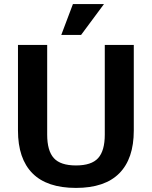

<svg xmlns="http://www.w3.org/2000/svg" viewBox="-20 -910 744 940"><path d="M68 -271V-690H211V-251Q211 -172 243.5 -136Q276 -100 352 -100Q428 -100 460.5 -136Q493 -172 493 -251V-690H635V-271Q635 -133 564 -61.5Q493 10 352 10Q210 10 139 -61.5Q68 -133 68 -271ZM337 -890H489L377 -739H280Z"/></svg>

Font: Mozilla Text BETA
Style: Bold
Weight: 700
Designer: Studio DRAMA
Foundry: Studio DRAMA
Version: Version 0.100